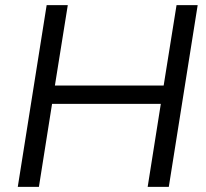

<svg xmlns="http://www.w3.org/2000/svg" viewBox="-20 -725 801 745"><path d="M49 0 161 -705H243L193 -393H615L665 -705H747L635 0H553L604 -322H182L131 0Z"/></svg>

Font: Nunito Sans 12pt ExtraLight 12pt
Style: Italic
Weight: 400
Italic angle: -9°
Version: Version 3.101;gftools[0.9.27]